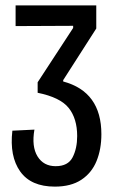

<svg xmlns="http://www.w3.org/2000/svg" viewBox="-20 -680 443 714"><path d="M184 14Q95 14 55 -42.5Q15 -99 26 -194L108 -198Q97 -135 119.5 -98.5Q142 -62 187 -62Q233 -62 250 -95Q267 -128 267 -174Q267 -239 235.5 -278.5Q204 -318 120 -335V-374L252 -576V-584L38 -583V-660H338V-574L215 -382V-377Q357 -339 357 -181Q357 -125 339 -81Q321 -37 282.5 -11.5Q244 14 184 14Z"/></svg>

Font: Bricolage Grotesque 10pt Condensed
Style: Regular
Weight: 400
Width: 3
Designer: Mathieu Triay
Foundry: Atelier Triay
Version: Version 1.000; ttfautohint (v1.8.4.7-5d5b);gftools[0.9.29]